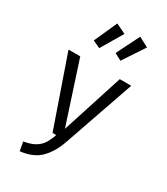

<svg xmlns="http://www.w3.org/2000/svg" viewBox="-249 -943 1098 1262"><g transform="rotate(30 300.0 -312.0)"><path d="M354 3Q323 94 269 148Q215 202 118 212L106 145Q159 136 190.5 117.5Q222 99 240 71.5Q258 44 273 0H245L62 -527H151L302 -64L451 -527H538ZM254 -836 329 -800 232 -636 176 -662ZM428 -836 502 -797 394 -634 341 -662Z"/></g></svg>

Font: FiraDG Mono
Style: Regular
Weight: 400
Designer: Carrois Corporate & Edenspiekermann AG
Foundry: Carrois Corporate GbR & Edenspiekermann AG
Version: Version 3.206